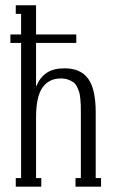

<svg xmlns="http://www.w3.org/2000/svg" viewBox="-20 -700 433 720"><path d="M338.9 -278.8V-32.2H358.9V0H263.2V-32.2H283.2V-278.8Q283.2 -295.9 283 -304.9Q282.7 -314 281.2 -329.6Q279.8 -345.2 277.1 -354Q274.4 -362.8 269 -374Q263.7 -385.3 255.9 -391.1Q248 -397 235.8 -401.4Q223.6 -405.8 208 -405.8Q163.6 -405.8 139.4 -371.8Q115.2 -337.9 115.2 -258.8V-32.2H134.8V0H39.1V-32.2H59.1V-539.1H19V-570.8H59.1V-647.9H39.1V-680.2H115.2V-570.8H266.1V-539.1H115.2V-375Q129.9 -410.2 155.3 -427Q180.7 -443.8 222.2 -443.8Q282.2 -443.8 310.5 -405Q338.9 -366.2 338.9 -278.8Z"/></svg>

Font: Margherita Light
Style: Regular
Weight: 300
Designer: James Puckett
Foundry: Dunwich Type Founders
Version: Version 1.008;hotconv 1.0.109;makeotfexe 2.5.65596